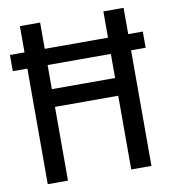

<svg xmlns="http://www.w3.org/2000/svg" viewBox="-81 -784 761 854"><g transform="rotate(-10 300.0 -357.0)"><path d="M65.9 -595.2V-713.9H157.2V-595.2H442.9V-713.9H534.2V-595.2H600.1V-522H534.2V0H442.9V-333H157.2V0H65.9V-522H0V-595.2ZM442.9 -413.1V-522H157.2V-413.1Z"/></g></svg>

Font: Noto Mono
Style: Regular
Weight: 400
Designer: Monotype Design Team
Foundry: Monotype Imaging Inc.
Version: Version 1.00